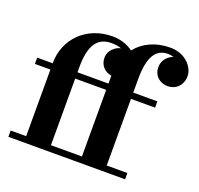

<svg xmlns="http://www.w3.org/2000/svg" viewBox="-131 -904 1088 1048"><g transform="rotate(20 413.5 -380.0)"><path d="M21 -36.5V0H699V-36.5H579V-423.5H719V-460H579V-540C579 -667 615 -723.5 686 -723.5C697 -723.5 708.5 -721 719 -717.5C687.5 -707.5 660 -678.5 660 -638.5C660 -583.5 702.5 -557 742.5 -557C788 -557 827 -590 827 -646C827 -693 779 -760 686 -760C601 -760 532 -726.5 488.5 -672C458.5 -695 416.5 -710 369.5 -710C217.5 -710 111 -601.5 111 -461.5V-460H21V-423.5H111V-36.5ZM255 -490C255 -617 294.5 -673.5 375.5 -673.5C396 -673.5 416 -670.5 433.5 -664.5C398.5 -657 366 -625 366 -586.5C366 -537.5 399.5 -511.5 435 -506V-460H255ZM255 -36.5V-423.5H435V-36.5Z"/></g></svg>

Font: Bodoni* 06
Style: Bold
Weight: 700
Version: Version 2.2